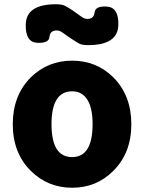

<svg xmlns="http://www.w3.org/2000/svg" viewBox="-20 -868 677 902"><path d="M125 -65Q40 -149 40 -284.5Q40 -420 125 -505Q205 -583 319 -583Q433 -583 512 -505Q597 -420 597 -284.5Q597 -149 512 -65Q433 14 319 14Q205 14 125 -65ZM415 -285Q415 -358 392 -397Q367 -439 319 -439Q222 -439 222 -284.5Q222 -130 318.5 -130Q415 -130 415 -285ZM394 -656Q366 -656 352.5 -663Q339 -670 317 -685Q295 -699 278 -712Q261 -725 247 -725Q215 -725 212.5 -694.5Q210 -664 154 -667Q99 -670 101 -753Q103 -848 243 -848Q271 -848 284.5 -841Q298 -834 320 -820Q342 -805 359 -792Q376 -779 390 -779Q421 -779 424.5 -810Q428 -841 483 -837Q538 -833 536 -751Q534 -656 394 -656Z"/></svg>

Font: Resource Han Rounded TW Heavy
Style: Regular
Weight: 900
Designer: Cyano Hao (round all glyphs); Ryoko NISHIZUKA 西塚涼子 (kana, bopomofo & ideographs); Paul D. Hunt (Latin, Greek & Cyrillic)
Foundry: Cyano Hao
Version: 0.990